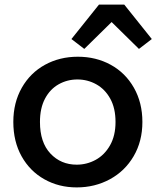

<svg xmlns="http://www.w3.org/2000/svg" viewBox="-20 -807 681 836"><path d="M38 -276Q38 -360 75 -425Q112 -490 176 -525Q240 -560 319 -560Q398 -560 462 -525Q526 -490 563 -425Q600 -360 600 -276Q600 -192 562 -127Q524 -62 458.5 -26.5Q393 9 314 9Q236 9 173 -26.5Q110 -62 74 -126.5Q38 -191 38 -276ZM483 -276Q483 -336 460 -377.5Q437 -419 399 -440Q361 -461 317 -461Q273 -461 235.5 -440Q198 -419 176 -377.5Q154 -336 154 -276Q154 -187 199.5 -138.5Q245 -90 314 -90Q358 -90 396.5 -111Q435 -132 459 -174Q483 -216 483 -276ZM521 -787 641 -637 585 -594 466 -711 347 -594 291 -637 411 -787Z"/></svg>

Font: IBM-Poppins
Style: Poppins-Medium
Weight: 500
Designer: Mike Abbink, Paul van der Laan, Pieter van Rosmalen, Ben Mitchell, Mark Frömberg
Foundry: Bold Monday
Version: Version 1.1